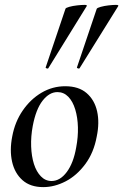

<svg xmlns="http://www.w3.org/2000/svg" viewBox="-20 -752 505 786"><path d="M157 14Q104 14 72 -14.5Q40 -43 29.5 -90Q19 -137 30 -193Q41 -253 73 -299.5Q105 -346 150 -372.5Q195 -399 247 -399Q302 -399 334.5 -371Q367 -343 377.5 -296.5Q388 -250 376 -193Q364 -127 329 -80Q294 -33 248.5 -9.5Q203 14 157 14ZM191 -11Q226 -11 253.5 -48Q281 -85 292 -149Q300 -191 299 -231Q298 -271 288 -304Q278 -337 259.5 -356Q241 -375 215 -375Q182 -375 154.5 -340Q127 -305 114 -236Q106 -193 107.5 -152.5Q109 -112 119 -80.5Q129 -49 147.5 -30Q166 -11 191 -11ZM178 -473Q176 -470 171 -472Q166 -474 167 -476L248 -716Q249 -720 263.5 -724Q278 -728 296 -730Q314 -732 326 -732Q338 -732 335 -727ZM306 -473Q304 -470 299 -472Q294 -474 295 -476L376 -716Q378 -720 392.5 -724Q407 -728 424.5 -730Q442 -732 454.5 -732Q467 -732 464 -727Z"/></svg>

Font: Cormorant SemiBold
Style: Italic
Weight: 600
Italic angle: -10°
Designer: Christian Thalmann (Catharsis Fonts)
Foundry: Catharsis Fonts
Version: Version 4.000